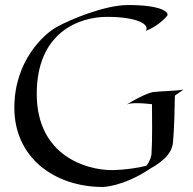

<svg xmlns="http://www.w3.org/2000/svg" viewBox="-20 -734 767 763"><path d="M644 -671C654 -683 628 -714 489 -714C396 -714 258 -656 206 -627C153 -598 37 -491 37 -306C37 -107 197 9 389 9C389 9 469 8 574 -62C642 -100 667 -134 668 -177C668 -177 673 -219 675 -354L709 -378C677 -372 617 -372 588 -368C588 -368 558 -364 484 -319C494 -323 508 -324 524 -324C544 -324 566 -322 584 -320C584 -254 586 -188 582 -121C582 -121 579 -95 561 -75C491 -58 425 -58 425 -58C322 -58 126 -116 126 -361C126 -606 295 -667 405 -667C530 -667 577 -635 559 -611C615 -633 644 -671 644 -671Z"/></svg>

Font: Quintessential
Style: Regular
Weight: 400
Designer: Astigmatic (AOETI)
Foundry: Astigmatic (AOETI)
Version: Version 1.000